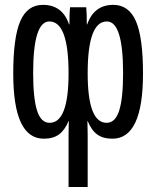

<svg xmlns="http://www.w3.org/2000/svg" viewBox="-20 -558 640 786"><path d="M333 -528.3Q335.4 -503.9 335.4 -458H336.9Q364.7 -538.1 443.8 -538.1Q507.3 -538.1 536.4 -471.4Q565.4 -404.8 565.4 -256.8Q565.4 9.8 440.4 9.8Q401.9 9.8 378.2 -7.3Q354.5 -24.4 338.9 -62.5H337.9L338.9 -7.8V207.5H260.7V-7.8L261.7 -62.5H260.7Q245.1 -24.9 221.4 -7.6Q197.8 9.8 159.2 9.8Q34.2 9.8 34.2 -256.8Q34.2 -404.8 63 -471.4Q91.8 -538.1 155.8 -538.1Q235.8 -538.1 262.7 -458H264.2Q264.2 -503.9 266.6 -528.3ZM115.7 -258.8Q115.7 -156.2 131.6 -105.7Q147.5 -55.2 183.1 -55.2Q260.7 -55.2 260.7 -257.8Q260.7 -470.2 182.1 -470.2Q115.7 -470.2 115.7 -258.8ZM483.9 -258.8Q483.9 -470.2 417.5 -470.2Q338.9 -470.2 338.9 -257.8Q338.9 -55.2 416.5 -55.2Q451.7 -55.2 467.8 -105Q483.9 -154.8 483.9 -258.8Z"/></svg>

Font: Cousine
Style: Regular
Weight: 400
Monospace: yes
Designer: Steve Matteson
Foundry: Monotype Imaging Inc.
Version: Version 1.21